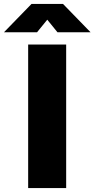

<svg xmlns="http://www.w3.org/2000/svg" viewBox="-80 -955 480 975"><path d="M256 0H63V-729H256ZM-60 -791 80 -935H240L380 -791H212L160 -855L108 -791Z"/></svg>

Font: BDO Grotesk Black
Style: Regular
Weight: 900
Designer: Deni Anggara
Foundry: Lokal Container
Version: Version 2.000